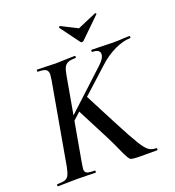

<svg xmlns="http://www.w3.org/2000/svg" viewBox="-143 -914 934 1027"><g transform="rotate(-20 324.0 -401.0)"><path d="M12 -12Q41 -12 55.5 -17Q70 -22 77.5 -36.5Q85 -51 91 -81L173 -544Q177 -570 177 -576Q177 -598 164.5 -605.5Q152 -613 119 -613Q117 -613 117 -619Q117 -625 119 -625L164 -624Q202 -622 225 -622Q249 -622 289 -624L335 -625Q337 -625 337 -619Q337 -613 335 -613Q306 -613 291.5 -607Q277 -601 269.5 -586.5Q262 -572 257 -542L175 -81Q169 -45 169 -39Q169 -23 180.5 -17.5Q192 -12 225 -12Q228 -12 228 -6Q228 0 225 0Q197 0 182 -1L118 -2L56 -1Q40 0 12 0Q9 0 9 -6Q9 -12 12 -12ZM348 -156 251 -344 318 -402 417 -211Q467 -115 491.5 -75.5Q516 -36 533 -24Q550 -12 576 -12Q579 -12 579 -6Q579 0 576 0H485Q437 0 426 -5.5Q415 -11 392 -63Q369 -115 348 -156ZM472 -586Q472 -613 429 -613Q427 -613 427 -619Q427 -625 429 -625L475 -624Q521 -622 550 -622Q579 -622 611 -624L645 -625Q648 -625 648 -619Q648 -613 645 -613Q606 -613 556.5 -590Q507 -567 462 -525L181 -270L157 -271L438 -531Q472 -562 472 -586ZM307 -796Q307 -798 310 -800.5Q313 -803 315 -802L406 -756L513 -802H514Q517 -802 519 -799.5Q521 -797 519 -795L406 -685Q402 -681 396 -681Q391 -681 388 -685L307 -795Z"/></g></svg>

Font: Cormorant Garamond SemiBold
Style: Italic
Weight: 600
Italic angle: -10°
Designer: Christian Thalmann (Catharsis Fonts)
Foundry: Catharsis Fonts
Version: Version 4.000